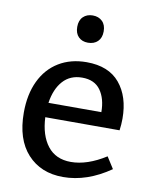

<svg xmlns="http://www.w3.org/2000/svg" viewBox="-86 -826 719 901"><g transform="rotate(10 273.5 -375.5)"><path d="M466 -122 501 -67Q390 10 276 10Q170 10 106.5 -59.5Q43 -129 43 -256Q43 -343 73.5 -407Q104 -471 160.5 -505.5Q217 -540 293 -540Q398 -540 451 -476.5Q504 -413 504 -308Q504 -281 500 -252H146Q150 -166 189 -116Q228 -66 300 -66Q378 -66 466 -122ZM149 -321H401Q401 -385 372.5 -425Q344 -465 285 -465Q228 -465 193.5 -426.5Q159 -388 149 -321ZM220 -696Q220 -727 237.5 -744Q255 -761 283 -761Q311 -761 328.5 -744Q346 -727 346 -696Q346 -665 328.5 -648Q311 -631 282 -631Q254 -631 237 -648Q220 -665 220 -696Z"/></g></svg>

Font: Bitter Pro Medium
Style: Regular
Weight: 500
Designer: Sol Matas, and Bitter project Authors
Foundry: Sol Matas
Version: Version 1.010